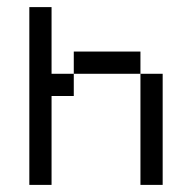

<svg xmlns="http://www.w3.org/2000/svg" viewBox="-20 -520 540 540"><path d="M125 -312.5H187.5V-250H125V0H62.5V-500H125ZM187.5 -375H375V-312.5H187.5ZM375 -312.5H437.5V0H375Z"/></svg>

Font: 寒蝉点阵体 16px
Style: Regular
Weight: 400
Designer: Designed by Warren2060
Foundry: ChillType
Version: Version 1.000